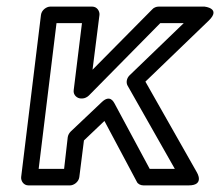

<svg xmlns="http://www.w3.org/2000/svg" viewBox="-20 -536 666 581"><path d="M97 -25 151 -466H228L203 -263C201 -248 214 -238 225 -238H229C236 -238 244 -242 249 -247L465 -466H536L372 -308C363 -299 361 -286 366 -277L509 -25H433L326 -224C324 -227 313 -251 288 -227L194 -138C189 -133 186 -127 185 -121L174 -25ZM44 0C43 11 51 25 66 25H192C203 25 218 15 220 0L234 -111L296 -170L394 14C397 21 406 25 414 25H551C600 25 576 -14 576 -14L420 -289L612 -474C650 -511 599 -516 599 -516H460C453 -516 445 -513 440 -507L260 -325L281 -491C282 -502 274 -516 259 -516H132C121 -516 106 -506 104 -491Z"/></svg>

Font: Falling Sky
Style: ExtOuObl
Weight: 400
Designer: Paul D. Hunt
Foundry: Adobe Systems Incorporated
Version: Version 1.02